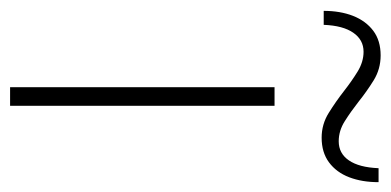

<svg xmlns="http://www.w3.org/2000/svg" viewBox="-254 -544 756 371"><g transform="rotate(90 123.5 -358.0)"><path d="M106 0V-511H142V0ZM203.5 -602Q177.5 -602 155.5 -615.8Q133.5 -629.5 113 -645.5Q94.5 -660 75.8 -671.5Q57 -683 37.5 -683Q14.5 -683 0.8 -663.2Q-13 -643.5 -14.5 -606H-41.5Q-41.5 -638 -31.8 -662.8Q-22 -687.5 -3 -701.8Q16 -716 44.5 -716Q71 -716 92.8 -702.5Q114.5 -689 134.5 -673Q153 -658.5 171.5 -646.8Q190 -635 210.5 -635Q234 -635 247.5 -654.8Q261 -674.5 262.5 -712H289.5Q289.5 -680 280 -655.2Q270.5 -630.5 251.2 -616.2Q232 -602 203.5 -602Z"/></g></svg>

Font: Overpass Thin
Style: Regular
Weight: 250
Designer: Delve Withrington, Dave Bailey, Thomas Jockin
Foundry: Delve Fonts LLC
Version: Version 4.000